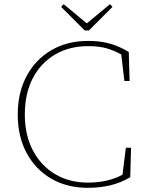

<svg xmlns="http://www.w3.org/2000/svg" viewBox="-20 -886 707 920"><path d="M401 14Q301 14 225.5 -30Q150 -74 107.5 -153Q65 -232 65 -337Q65 -443 108 -522.5Q151 -602 227 -646Q303 -690 401 -690Q463 -690 508.5 -676.5Q554 -663 597 -637L601 -498H576L561 -625Q525 -645 489 -655Q453 -665 403 -665Q312 -665 243.5 -624.5Q175 -584 137 -511Q99 -438 99 -338Q99 -238 138 -164.5Q177 -91 245 -51Q313 -11 401 -11Q498 -11 567 -49L583 -178H608L604 -37Q521 14 401 14ZM285 -866 396 -774 507 -866 519 -853 406 -740H386L273 -853Z"/></svg>

Font: Source Serif 4 SmText ExtraLight
Style: Regular
Weight: 200
Designer: Frank Grießhammer
Foundry: Adobe
Version: Version 4.005;hotconv 1.1.0;makeotfexe 2.6.0